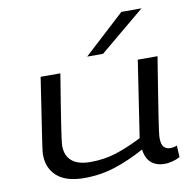

<svg xmlns="http://www.w3.org/2000/svg" viewBox="-86 -878 994 977"><g transform="rotate(-10 410.5 -390.0)"><path d="M273 10Q179 10 132 -31.5Q85 -73 85 -143Q85 -148 85.5 -156Q86 -164 89 -184.5Q92 -205 98 -246Q104 -287 115 -357.5Q126 -428 142 -536H244Q228 -440 218 -376Q208 -312 202 -273.5Q196 -235 193.5 -214.5Q191 -194 190 -185Q189 -176 189 -171Q189 -120 221 -92.5Q253 -65 317 -65Q389 -65 451 -85Q513 -105 584 -141L644 -536H746Q728 -423 716 -349Q704 -275 697.5 -231Q691 -187 688 -165.5Q685 -144 684.5 -136Q684 -128 684 -124Q684 -90 696.5 -77Q709 -64 731 -64Q735 -64 744.5 -65.5Q754 -67 764 -71L767 -11Q749 -1 727 4.5Q705 10 688 10Q645 10 618.5 -12.5Q592 -35 586 -82Q505 -38 430.5 -14Q356 10 273 10ZM393 -596 604 -790H708L475 -596Z"/></g></svg>

Font: Georama ExtraExtended
Style: Italic
Weight: 400
Width: 8
Italic angle: -9°
Designer: Jean-Baptiste Levee
Foundry: Production Type
Version: Version 1.000